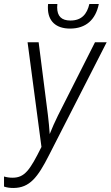

<svg xmlns="http://www.w3.org/2000/svg" viewBox="-37 -924 550 954"><path d="M311 -782C390 -782 438 -826 454 -904H407C395 -853 368 -822 313 -822C269 -822 247 -843 247 -888C247 -891 248 -896 248 -904H202C201 -897 201 -890 201 -885C201 -819 241 -782 311 -782ZM29 10C111 10 151 -44 206 -152L493 -714H435L251 -350C236 -320 222 -288 210 -258C208 -286 205 -322 201 -353L155 -714H100L169 -194C111 -77 85 -41 25 -41C11 -41 -4 -43 -17 -47V3C-3 8 13 10 29 10Z"/></svg>

Font: Noto Sans Condensed Light
Style: Italic
Weight: 300
Width: 3
Italic angle: -12°
Designer: Monotype Design Team
Foundry: Monotype Imaging Inc.
Version: Version 2.013